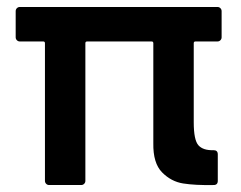

<svg xmlns="http://www.w3.org/2000/svg" viewBox="-20 -531 691 551"><path d="M604 -412H541Q536 -412 536 -407V-180Q536 -129 549.5 -114Q563 -99 593 -100Q605 -100 605 -88V-12Q605 0 593 0Q540 1 505.5 -4.5Q471 -10 445 -36.5Q419 -63 420 -120V-407Q420 -412 415 -412H230Q225 -412 225 -407V-12Q225 -7 221.5 -3.5Q218 0 213 0H121Q116 0 112.5 -3.5Q109 -7 109 -12V-407Q109 -412 104 -412H37Q32 -412 28.5 -415.5Q25 -419 25 -424V-499Q25 -504 28.5 -507.5Q32 -511 37 -511H604Q609 -511 612.5 -507.5Q616 -504 616 -499V-424Q616 -419 612.5 -415.5Q609 -412 604 -412Z"/></svg>

Font: Barlow SemiBold
Style: Regular
Weight: 600
Designer: Jeremy Tribby
Foundry: Tribby Type
Version: Version 1.422